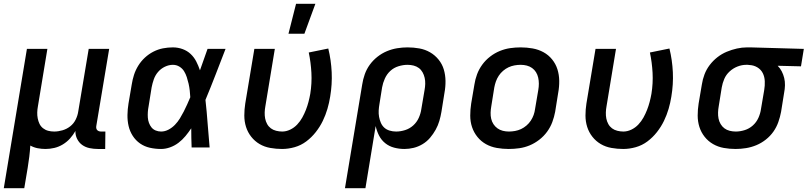

<svg xmlns="http://www.w3.org/2000/svg" viewBox="-29 -778 4261 1013"><path d="M-9 215 113 -520H221L171 -217Q168 -201 167.5 -185Q167 -169 170 -153.5Q173 -138 179.5 -124.5Q186 -111 198 -101.5Q210 -92 225 -88Q240 -84 257 -84Q278 -84 300.5 -90.5Q323 -97 341.5 -111.5Q360 -126 370.5 -147.5Q381 -169 384 -191L439 -520H547L479 -113Q478 -107 479 -101.5Q480 -96 483.5 -92Q487 -88 492.5 -86Q498 -84 504 -84H527L526 8H488Q465 8 443.5 3.5Q422 -1 405 -13Q388 -25 378 -45Q368 -65 369 -87Q357 -66 340.5 -47.5Q324 -29 302.5 -16Q281 -3 257.5 2.5Q234 8 211 8Q190 8 169.5 4Q149 0 131 -10Q129 20 125.5 49Q122 78 117 108L99 215Z M821 8Q790 8 761.5 1.5Q733 -5 710 -21Q687 -37 671.5 -61Q656 -85 649.5 -113Q643 -141 643.5 -171.5Q644 -202 649 -232L666 -332Q670 -358 678 -383Q686 -408 700.5 -431.5Q715 -455 735.5 -474Q756 -493 780.5 -505.5Q805 -518 831 -523Q857 -528 883 -528Q910 -528 934.5 -519Q959 -510 977 -493Q995 -476 1006.5 -453.5Q1018 -431 1026 -407Q1036 -435 1046 -463.5Q1056 -492 1066 -520H1161Q1135 -453 1109 -385.5Q1083 -318 1055 -251Q1062 -189 1066.5 -126Q1071 -63 1077 0H982Q981 -25 980.5 -50.5Q980 -76 980 -101Q966 -80 949.5 -60Q933 -40 912.5 -24.5Q892 -9 868 -0.5Q844 8 821 8ZM821 -84Q841 -84 860 -94Q879 -104 894 -119.5Q909 -135 920 -153Q931 -171 940.5 -189.5Q950 -208 958.5 -227Q967 -246 975 -265Q974 -283 972 -301Q970 -319 966 -336.5Q962 -354 956.5 -371Q951 -388 942 -402.5Q933 -417 917.5 -426.5Q902 -436 883 -436Q862 -436 841 -426Q820 -416 805 -398.5Q790 -381 782.5 -359.5Q775 -338 771 -317L755 -217Q752 -202 751 -187Q750 -172 751 -157.5Q752 -143 757 -129.5Q762 -116 770.5 -105.5Q779 -95 792.5 -89.5Q806 -84 821 -84Z M1459 8Q1428 8 1397 2.5Q1366 -3 1340.5 -18Q1315 -33 1296.5 -56.5Q1278 -80 1269 -108.5Q1260 -137 1260 -168.5Q1260 -200 1265 -232L1313 -520H1421L1371 -217Q1368 -201 1367.5 -184.5Q1367 -168 1370 -152.5Q1373 -137 1380.5 -123.5Q1388 -110 1400 -101Q1412 -92 1428 -88Q1444 -84 1460 -84Q1481 -84 1502 -94Q1523 -104 1539 -121Q1555 -138 1566 -158Q1577 -178 1585 -198.5Q1593 -219 1598.5 -240Q1604 -261 1608 -283Q1617 -339 1614 -394Q1611 -449 1600 -501L1703 -522Q1718 -461 1721 -397Q1724 -333 1713 -268Q1708 -236 1698.5 -203.5Q1689 -171 1674 -140Q1659 -109 1637 -81Q1615 -53 1587 -32Q1559 -11 1525.5 -1.5Q1492 8 1459 8ZM1493 -600 1533 -758H1635L1577 -600Z M1791 215 1882 -332Q1886 -359 1895.5 -386Q1905 -413 1922 -436.5Q1939 -460 1962.5 -478.5Q1986 -497 2012.5 -508Q2039 -519 2066.5 -523.5Q2094 -528 2121 -528Q2153 -528 2183.5 -522.5Q2214 -517 2240 -502Q2266 -487 2285 -463.5Q2304 -440 2312.5 -411.5Q2321 -383 2321.5 -351.5Q2322 -320 2316 -288L2300 -188Q2296 -164 2289 -140Q2282 -116 2269.5 -93.5Q2257 -71 2240 -51Q2223 -31 2200.5 -17.5Q2178 -4 2153.5 2Q2129 8 2105 8Q2077 8 2050.5 1Q2024 -6 2003.5 -22.5Q1983 -39 1971 -62.5Q1959 -86 1953 -113L1899 215ZM2061 -84Q2084 -84 2108 -91.5Q2132 -99 2151 -116Q2170 -133 2180.5 -156.5Q2191 -180 2194 -203L2211 -303Q2214 -319 2214.5 -335.5Q2215 -352 2211.5 -367.5Q2208 -383 2200.5 -396.5Q2193 -410 2181 -419Q2169 -428 2153.5 -432Q2138 -436 2121 -436Q2098 -436 2073.5 -428.5Q2049 -421 2030.5 -404Q2012 -387 2001.5 -363.5Q1991 -340 1987 -317L1973 -229Q1970 -212 1969 -195Q1968 -178 1971 -161.5Q1974 -145 1980.5 -130Q1987 -115 1998.5 -104.5Q2010 -94 2026.5 -89Q2043 -84 2061 -84Z M2655 8Q2623 8 2592 2.5Q2561 -3 2535 -17.5Q2509 -32 2490 -55.5Q2471 -79 2461.5 -107.5Q2452 -136 2452 -168Q2452 -200 2457 -232L2474 -332Q2478 -359 2488 -386Q2498 -413 2515.5 -437Q2533 -461 2557 -479.5Q2581 -498 2608 -509Q2635 -520 2662.5 -524Q2690 -528 2718 -528Q2750 -528 2781 -522.5Q2812 -517 2838.5 -502.5Q2865 -488 2884 -464.5Q2903 -441 2912 -412.5Q2921 -384 2921.5 -352Q2922 -320 2916 -288L2900 -188Q2895 -161 2885 -134Q2875 -107 2857.5 -83Q2840 -59 2816 -40.5Q2792 -22 2765.5 -11Q2739 0 2711 4Q2683 8 2655 8ZM2656 -84Q2672 -84 2688.5 -87Q2705 -90 2720 -97Q2735 -104 2748.5 -115.5Q2762 -127 2771.5 -141.5Q2781 -156 2786.5 -171.5Q2792 -187 2794 -203L2811 -303Q2814 -320 2814 -336.5Q2814 -353 2810.5 -368.5Q2807 -384 2799 -397Q2791 -410 2778.5 -419Q2766 -428 2750.5 -432Q2735 -436 2718 -436Q2702 -436 2685.5 -433Q2669 -430 2654 -423Q2639 -416 2625.5 -404.5Q2612 -393 2602.5 -378.5Q2593 -364 2587.5 -348.5Q2582 -333 2579 -317L2563 -217Q2560 -200 2559.5 -183.5Q2559 -167 2562.5 -151.5Q2566 -136 2574.5 -123Q2583 -110 2595.5 -101Q2608 -92 2623.5 -88Q2639 -84 2656 -84Z M3259 8Q3228 8 3197 2.5Q3166 -3 3140.5 -18Q3115 -33 3096.5 -56.5Q3078 -80 3069 -108.5Q3060 -137 3060 -168.5Q3060 -200 3065 -232L3113 -520H3221L3171 -217Q3168 -201 3167.5 -184.5Q3167 -168 3170 -152.5Q3173 -137 3180.5 -123.5Q3188 -110 3200 -101Q3212 -92 3228 -88Q3244 -84 3260 -84Q3281 -84 3302 -94Q3323 -104 3339 -121Q3355 -138 3366 -158Q3377 -178 3385 -198.5Q3393 -219 3398.5 -240Q3404 -261 3408 -283Q3417 -339 3414 -394Q3411 -449 3400 -501L3503 -522Q3518 -461 3521 -397Q3524 -333 3513 -268Q3508 -236 3498.5 -203.5Q3489 -171 3474 -140Q3459 -109 3437 -81Q3415 -53 3387 -32Q3359 -11 3325.5 -1.5Q3292 8 3259 8Z M3852 8Q3820 8 3789.5 2.5Q3759 -3 3733 -18Q3707 -33 3688.5 -56.5Q3670 -80 3661 -108.5Q3652 -137 3652 -168.5Q3652 -200 3657 -232L3674 -332Q3678 -359 3688 -385.5Q3698 -412 3715.5 -435Q3733 -458 3756 -476Q3779 -494 3805.5 -505Q3832 -516 3859 -522Q3886 -528 3913 -528H3931L4212 -520L4197 -428L4074 -431Q4087 -418 4095.5 -401.5Q4104 -385 4108.5 -366.5Q4113 -348 4112.5 -328Q4112 -308 4108 -288L4092 -188Q4087 -161 4077.5 -134Q4068 -107 4051.5 -83.5Q4035 -60 4011.5 -41.5Q3988 -23 3961.5 -12Q3935 -1 3907 3.5Q3879 8 3852 8ZM3853 -84Q3876 -84 3900 -91.5Q3924 -99 3943 -116Q3962 -133 3972.5 -156.5Q3983 -180 3986 -203L4003 -303Q4007 -326 4006 -349.5Q4005 -373 3995.5 -392Q3986 -411 3967 -422.5Q3948 -434 3925 -435L3916 -436H3908Q3885 -436 3862 -427Q3839 -418 3820.5 -401Q3802 -384 3792.5 -362Q3783 -340 3779 -317L3763 -217Q3760 -201 3759.5 -184.5Q3759 -168 3762 -152.5Q3765 -137 3773 -123.5Q3781 -110 3793 -101Q3805 -92 3820.5 -88Q3836 -84 3853 -84Z"/></svg>

Font: Iosevka Semibold Extended
Style: Italic
Weight: 600
Width: 7
Italic angle: -9°
Monospace: yes
Designer: Belleve Invis
Foundry: Belleve Invis
Version: Version 32.5.0; ttfautohint (v1.8.4)